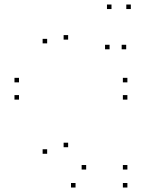

<svg xmlns="http://www.w3.org/2000/svg" viewBox="-20 -819 660 849"><path d="M543.3 10.2V-9.8H523.3V10.2ZM543.3 -69.3V-89.3H523.3V-69.3ZM361 -69.3V-89.3H341V-69.3ZM281.3 -168V-188H261.3V-168ZM281.3 -643.8V-663.8H261.3V-643.8ZM188.5 -627.2V-647.2H168.5V-627.2ZM188.5 -139V-159H168.5V-139ZM314 10.2V-9.8H294V10.2ZM543.3 -378.5V-398.5H523.3V-378.5ZM543.3 -454.8V-474.8H523.3V-454.8ZM64 -454.8V-474.8H44V-454.8ZM64 -378.5V-398.5H44V-378.5ZM538 -601V-621H518V-601ZM558.5 -779V-799H538.5V-779ZM473 -779V-799H453V-779ZM464.5 -601V-621H444.5V-601Z"/></svg>

Font: Monaspace Krypton Dots Var
Style: Regular
Weight: 400
Designer: Riley Cran and the Lettermatic Team
Version: Version 1.100 (Monaspace Krypton Dots)